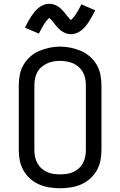

<svg xmlns="http://www.w3.org/2000/svg" viewBox="-20 -994 640 1022"><path d="M300 8Q272 8 243.5 3.5Q215 -1 189 -12Q163 -23 141.5 -42Q120 -61 105.5 -86Q91 -111 85.5 -139Q80 -167 80 -195V-540Q80 -568 85.5 -596.5Q91 -625 105.5 -649.5Q120 -674 141.5 -693Q163 -712 189 -723Q215 -734 243.5 -740Q272 -746 300 -746Q328 -746 356.5 -740Q385 -734 411 -723Q437 -712 458.5 -693Q480 -674 494.5 -649.5Q509 -625 514.5 -596.5Q520 -568 520 -540V-195Q520 -167 514.5 -139Q509 -111 494.5 -86Q480 -61 458.5 -42Q437 -23 411 -12Q385 -1 356.5 3.5Q328 8 300 8ZM300 -66Q318 -66 336 -68.5Q354 -71 370 -78.5Q386 -86 399.5 -98Q413 -110 421.5 -126Q430 -142 433.5 -159.5Q437 -177 437 -195V-540Q437 -558 433.5 -576Q430 -594 421.5 -609.5Q413 -625 399 -637.5Q385 -650 368.5 -657Q352 -664 334 -667Q316 -670 298 -670Q280 -670 262.5 -666.5Q245 -663 229 -655.5Q213 -648 199.5 -636Q186 -624 178 -608.5Q170 -593 166.5 -575.5Q163 -558 163 -540V-195Q163 -177 166.5 -159.5Q170 -142 178.5 -126Q187 -110 200.5 -98Q214 -86 230 -78.5Q246 -71 264 -68.5Q282 -66 300 -66ZM358 -812Q350 -812 342.5 -813.5Q335 -815 328.5 -817.5Q322 -820 315 -824Q308 -828 302.5 -832.5Q297 -837 291 -843Q285 -849 280.5 -854.5Q276 -860 271.5 -865.5Q267 -871 261.5 -878Q256 -885 251.5 -890Q247 -895 242 -899Q240 -897 236 -892.5Q232 -888 230 -886Q228 -884 225.5 -881Q223 -878 221 -874.5Q219 -871 216 -867Q213 -863 210.5 -858.5Q208 -854 205 -849Q202 -844 199 -838.5Q196 -833 193 -827Q190 -821 187 -815L113 -847Q122 -866 130.5 -881Q139 -896 147 -908Q155 -920 164 -931Q173 -942 185 -952Q197 -962 212 -968Q227 -974 242 -974Q250 -974 257.5 -972.5Q265 -971 271.5 -968.5Q278 -966 285 -962Q292 -958 297.5 -953.5Q303 -949 309 -943Q315 -937 319.5 -931.5Q324 -926 328.5 -920.5Q333 -915 338.5 -908Q344 -901 348.5 -896Q353 -891 358 -887Q360 -889 364 -893.5Q368 -898 370 -900.5Q372 -903 374.5 -906Q377 -909 379 -912Q381 -915 384 -919Q387 -923 389.5 -927.5Q392 -932 395 -937Q398 -942 401 -947.5Q404 -953 407 -959Q410 -965 413 -971L487 -939Q478 -921 469.5 -906Q461 -891 453 -878.5Q445 -866 436 -855Q427 -844 415 -834Q403 -824 388 -818Q373 -812 358 -812Z"/></svg>

Font: Iosevka Custom Extended
Style: Regular
Weight: 400
Width: 7
Monospace: yes
Designer: Belleve Invis
Foundry: Belleve Invis
Version: Version 11.2.4; ttfautohint (v1.8.4)